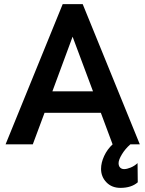

<svg xmlns="http://www.w3.org/2000/svg" viewBox="-20 -700 705 931"><path d="M284 -680H381L658 0H612Q587 22 571 48.5Q555 75 555 91Q555 105 562.5 112.5Q570 120 582 120Q595 120 613.5 112.5Q632 105 647 91L648 184Q617 211 564 211Q522 211 496 184Q470 157 470 119Q470 89 485 56.5Q500 24 526 0L469 -153H196L139 0H7ZM431 -257 332 -522 234 -257Z"/></svg>

Font: Teachers SemiBold
Style: Regular
Weight: 600
Designer: Alfredo Marco Pradil & Chank Diesel
Version: Version 0.009